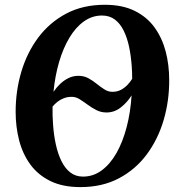

<svg xmlns="http://www.w3.org/2000/svg" viewBox="-20 -773 746 804"><path d="M316.5 10.5Q243 10.5 191.2 -14.8Q139.5 -40 107.2 -84Q75 -128 60.2 -185Q45.5 -242 45.5 -305Q45.5 -392 69.2 -472.2Q93 -552.5 140.2 -615.8Q187.5 -679 257.2 -716Q327 -753 419 -753Q492.5 -753 544 -727.5Q595.5 -702 627.2 -658Q659 -614 673.8 -557.5Q688.5 -501 688.5 -438Q689 -351.5 665.5 -271Q642 -190.5 595 -127Q548 -63.5 478.2 -26.5Q408.5 10.5 316.5 10.5ZM327.5 -33.5Q371 -33.5 406.2 -59.8Q441.5 -86 467.8 -132.2Q494 -178.5 510.2 -240.2Q526.5 -302 531 -373.5Q513 -344.5 486 -323.2Q459 -302 426 -302Q403 -302 383.5 -312Q364 -322 346.8 -334.8Q329.5 -347.5 313.5 -357.5Q297.5 -367.5 281 -367.5Q262 -367.5 246.8 -361.5Q231.5 -355.5 220 -346.2Q208.5 -337 200 -326.5Q200 -306 200.2 -288.5Q200.5 -271 202 -254Q205 -208 213.8 -168.2Q222.5 -128.5 237.5 -98Q252.5 -67.5 274.8 -50.5Q297 -33.5 327.5 -33.5ZM450.5 -388.5Q471 -388.5 486.8 -397Q502.5 -405.5 514.2 -418Q526 -430.5 533.5 -443Q533.5 -457.5 533 -471Q532.5 -484.5 531.5 -497Q528.5 -539.5 520.5 -577.2Q512.5 -615 498 -644.5Q483.5 -674 461.2 -691Q439 -708 407 -708Q366 -708 331.5 -683.5Q297 -659 270.8 -615.2Q244.5 -571.5 227.5 -513.5Q210.5 -455.5 204 -388.5Q216 -406.5 231.8 -421.5Q247.5 -436.5 266.8 -446Q286 -455.5 308.5 -455.5Q332 -455.5 350.5 -445.2Q369 -435 385 -422Q401 -409 417 -398.8Q433 -388.5 450.5 -388.5Z"/></svg>

Font: Merriweather 72pt
Style: Bold Italic
Weight: 700
Italic angle: -7.8°
Version: Version 2.101